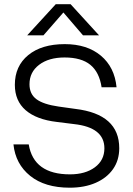

<svg xmlns="http://www.w3.org/2000/svg" viewBox="-20 -864 616 892"><path d="M239 -844.5H308L440 -700H365.5L274.5 -806L182 -700H106.5ZM324 -287.5 244 -297.5Q149.5 -308.5 99.2 -352Q49 -395.5 49 -470Q49 -557 111.2 -608Q173.5 -659 281 -659Q384.5 -659 448.5 -605.5Q512.5 -552 521.5 -458.5H452Q441.5 -528.5 399.8 -562.8Q358 -597 280 -597Q206.5 -597 161.8 -563Q117 -529 117 -472.5Q117 -427 149.5 -403Q182 -379 252 -369L330.5 -358Q534 -333.5 534 -175.5Q534 -119.5 505.2 -78.5Q476.5 -37.5 424.8 -14.8Q373 8 304 8Q188.5 8 120.2 -47Q52 -102 42.5 -193H113.5Q136.5 -54 305 -54Q376.5 -54 420.8 -86.8Q465 -119.5 465 -175Q465 -272 324 -287.5Z"/></svg>

Font: Overused Grotesk Book
Style: Regular
Weight: 375
Version: Version 0.004